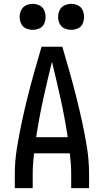

<svg xmlns="http://www.w3.org/2000/svg" viewBox="-20 -978 540 998"><path d="M57 0H150V-74Q150 -101 152 -127.5Q154 -154 157 -181H343Q346 -154 348 -127.5Q350 -101 350 -74V0H443V-74Q443 -141 432.5 -208.5Q422 -276 407.5 -342Q393 -408 376.5 -474Q360 -540 341.5 -605Q323 -670 304 -735H196Q177 -670 158.5 -605Q140 -540 123.5 -474Q107 -408 93 -342Q79 -276 68 -208.5Q57 -141 57 -74ZM168 -265Q183 -364 204.5 -462Q226 -560 250 -657Q274 -560 295.5 -462Q317 -364 332 -265ZM150 -823Q168 -823 185 -830.5Q202 -838 209.5 -855Q217 -872 217 -890Q217 -908 209.5 -925Q202 -942 185 -950Q168 -958 150 -958Q132 -958 115 -950Q98 -942 90 -925Q82 -908 82 -890Q82 -872 90 -855Q98 -838 115 -830.5Q132 -823 150 -823ZM350 -823Q368 -823 385 -830.5Q402 -838 409.5 -855Q417 -872 417 -890Q417 -908 409.5 -925Q402 -942 385 -950Q368 -958 350 -958Q332 -958 315 -950Q298 -942 290 -925Q282 -908 282 -890Q282 -872 290 -855Q298 -838 315 -830.5Q332 -823 350 -823Z"/></svg>

Font: Iosevka SS08 Medium
Style: Regular
Weight: 500
Monospace: yes
Designer: Belleve Invis
Foundry: Belleve Invis
Version: Version 3.4.3; ttfautohint (v1.8.3)